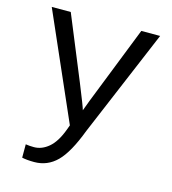

<svg xmlns="http://www.w3.org/2000/svg" viewBox="-110 -618 819 915"><g transform="rotate(15 300.0 -160.0)"><path d="M142.6 207.5Q106.4 207.5 82 202.1V136.2Q100.6 139.2 123 139.2Q161.6 139.2 195.6 110.4Q229.5 81.5 252.9 18.6L261.7 -5.4L32.2 -528.3H126L254.9 -214.8Q299.3 -105.5 302.7 -90.8L322.8 -144.5L474.1 -528.3H566.9L344.2 0Q300.8 114.7 254.2 161.1Q207.5 207.5 142.6 207.5Z"/></g></svg>

Font: Courier New
Style: Regular
Weight: 400
Designer: Steve Matteson
Foundry: Ascender Corporation
Version: Version 2.00.3